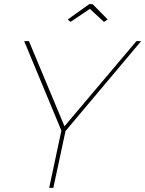

<svg xmlns="http://www.w3.org/2000/svg" viewBox="-20 -909 703 929"><path d="M308 -815 412 -889H428L501 -815L483 -803L415 -866L321 -803ZM277 -277 97 -710H120L292 -298L640 -710H663L297 -275L238 0H218Z"/></svg>

Font: Raleway-v4020 Thin
Style: Italic
Weight: 250
Italic angle: -12°
Designer: Matt McInerney, Pablo Impallari, Rodrigo Fuenzalida
Foundry: Matt McInerney, Pablo Impallari, Rodrigo Fuenzalida
Version: Version 4.020;PS 004.020;hotconv 1.0.88;makeotf.lib2.5.64775